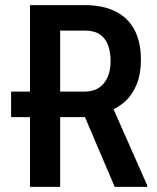

<svg xmlns="http://www.w3.org/2000/svg" viewBox="-20 -731 615 751"><path d="M97.2 -710.9H312Q382.3 -710.9 431.4 -686.5Q480.5 -662.1 505.9 -614.5Q531.2 -566.9 531.2 -497.1Q531.2 -443.4 515.4 -402.8Q499.5 -362.3 469.7 -334.7Q439.9 -307.1 397.9 -292L363.3 -272.9H23.4V-372.6H309.6Q344.2 -372.6 366.9 -387.7Q389.6 -402.8 401.1 -429.7Q412.6 -456.5 412.6 -490.7Q412.6 -527.3 402.6 -554.4Q392.6 -581.5 370.6 -596.4Q348.6 -611.3 312.5 -611.3H215.3V0H97.2ZM428.7 0 292.5 -319.3 417 -319.8 555.7 -6.3V0Z"/></svg>

Font: Roboto Condensed Medium
Style: Regular
Weight: 500
Designer: Christian Robertson
Foundry: Google
Version: Version 3.0